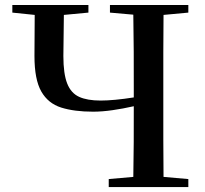

<svg xmlns="http://www.w3.org/2000/svg" viewBox="-20 -755 828 775"><path d="M517.1 0H418.9V-32.2L518.1 -41Q519.5 -110.8 519.8 -182.1Q520 -253.4 520 -326.2Q476.6 -316.4 434.3 -310.3Q392.1 -304.2 356 -304.2Q279.8 -304.2 227.1 -320.8Q174.3 -337.4 146.7 -385.7Q119.1 -434.1 119.1 -528.8L120.1 -694.8L29.8 -704.1V-734.9H336.9V-704.1L237.8 -694.8L235.8 -528.8Q235.8 -457 251.2 -418Q266.6 -378.9 299.6 -364Q332.5 -349.1 386.2 -349.1Q411.6 -349.1 446 -352.3Q480.5 -355.5 520 -361.8V-393.1Q520 -469.7 519.8 -545.4Q519.5 -621.1 518.1 -695.8L423.8 -704.1V-734.9H740.2V-704.1L640.1 -694.8Q639.2 -620.6 639.2 -544.7Q639.2 -468.8 639.2 -393.1V-341.8Q639.2 -267.1 639.2 -191.7Q639.2 -116.2 640.1 -41L740.2 -32.2V0Z"/></svg>

Font: Source Han Serif TW SemiBold
Style: Regular
Weight: 600
Designer: Ryoko NISHIZUKA Ë•øÂ°öÊ∂ºÂ≠ê (kana & ideographs); Frank Grie√ühammer (Latin, Greek & Cyrillic); Wenlong ZHANG Âº†ÊñáÈæô 
Foundry: Adobe
Version: Version 2.003;hotconv 1.1.1;makeotfexe 2.6.0